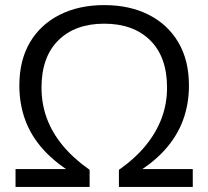

<svg xmlns="http://www.w3.org/2000/svg" viewBox="-20 -734 818 754"><path d="M41 0V-70H279V-45Q202 -90 152.5 -144Q103 -198 79.5 -261.5Q56 -325 56 -398Q56 -497 97.5 -567.5Q139 -638 214.5 -676Q290 -714 389 -714Q489 -714 564 -676Q639 -638 680.5 -567.5Q722 -497 722 -398Q722 -325 698.5 -261.5Q675 -198 626 -144Q577 -90 499 -45V-70H737V0H447V-67Q511 -112 552.5 -163Q594 -214 615 -270.5Q636 -327 636 -390Q636 -510 570 -575.5Q504 -641 389 -641Q275 -641 209 -575.5Q143 -510 143 -390Q143 -327 163.5 -270.5Q184 -214 226 -163Q268 -112 332 -67V0Z"/></svg>

Font: NunitoSans1
Style: Book
Weight: 400
Designer: Vernon Adams
Foundry: Vernon Adams
Version: Version 3.101;gftools[0.9.27]